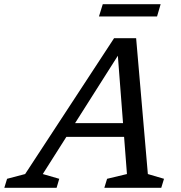

<svg xmlns="http://www.w3.org/2000/svg" viewBox="-84 -889 856 909"><path d="M202 -241 223 -306H557.5L536 -241ZM616 -65 692.5 -42.5 679.5 0H410L423 -42.5L517 -65L472 -650.5H490L118.5 -65L196.5 -42.5L184 0H-63.5L-50.5 -42.5L35 -65L456 -708H560.5ZM384.5 -811 402.5 -869H676.5L659.5 -811Z"/></svg>

Font: Newsreader 9pt
Style: Italic
Weight: 400
Italic angle: -17°
Designer: Hugues Gentile
Foundry: Production Type
Version: Version 1.003